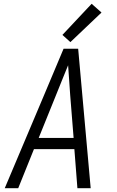

<svg xmlns="http://www.w3.org/2000/svg" viewBox="-20 -992 616 1012"><path d="M5 0H76L159 -206H372L388 0H458L392 -735H315L212 -490ZM184 -265 275 -490Q291 -530 307 -569.5Q323 -609 339 -648Q342 -609 344.5 -569.5Q347 -530 350 -490L368 -265ZM351 -770 515 -926 463 -972 309 -808Z"/></svg>

Font: Iosevka Sparkle Light Oblique
Style: Regular
Weight: 300
Italic angle: -9°
Designer: Belleve Invis
Foundry: Belleve Invis
Version: Version 4.5.0; ttfautohint (v1.8.3)